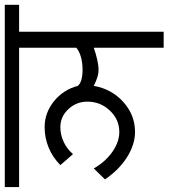

<svg xmlns="http://www.w3.org/2000/svg" viewBox="15 -718 690 786"><g transform="rotate(-90 360.0 -325.0)"><path d="M212.9 -117.2Q162.1 -117.2 110.4 -149.4Q58.6 -181.6 18.6 -240.2L63.5 -286.1Q90.8 -238.3 131.3 -210Q171.9 -181.6 212.9 -181.6Q263.7 -181.6 300.3 -220.2Q336.9 -258.8 336.9 -312.5Q336.9 -357.4 306.2 -390.1Q275.4 -422.9 232.4 -422.9Q201.2 -422.9 171.9 -409.2Q142.6 -395.5 122.1 -371.1L77.1 -422.9Q108.4 -454.1 148.4 -470.7Q188.5 -487.3 232.4 -487.3Q291 -487.3 338.4 -449.2Q385.7 -411.1 401.4 -351.6Q409.2 -341.8 426.3 -336.9Q443.4 -332 466.8 -332Q495.1 -332 518.6 -338.4Q542 -344.7 557.6 -357.4V-591.8H-12.7V-650.4H733.4V-591.8H623V0H557.6V-286.1Q532.2 -277.3 508.8 -272Q485.4 -266.6 466.8 -266.6Q451.2 -266.6 435.1 -272Q418.9 -277.3 401.4 -286.1Q388.7 -212.9 335.4 -165Q282.2 -117.2 212.9 -117.2Z"/></g></svg>

Font: Lohit Devanagari
Style: Regular
Weight: 400
Version: 2.95.4